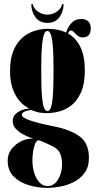

<svg xmlns="http://www.w3.org/2000/svg" viewBox="-20 -667 480 936"><path d="M212 249Q166 249 121.2 236Q76.5 223 47 193.8Q17.5 164.5 17.5 116Q17.5 83 37.2 58.2Q57 33.5 86 20.2Q115 7 143.5 9Q141 8.5 125.2 2.8Q109.5 -3 90.2 -13.5Q71 -24 56.5 -39.8Q42 -55.5 42 -76.5Q42 -97.5 56 -111Q70 -124.5 88.2 -130.8Q106.5 -137 118.5 -137Q122.5 -137 123.5 -136.5Q117 -140 101.5 -150.8Q86 -161.5 69.5 -182.2Q53 -203 41 -237Q29 -271 29 -321Q29 -380.5 45.5 -420Q62 -459.5 89 -483Q116 -506.5 148.2 -516.5Q180.5 -526.5 212 -526.5Q264.5 -526.5 302.5 -508.5Q310 -535 328.5 -554.8Q347 -574.5 375.5 -574.5Q397.5 -574.5 410 -563Q422.5 -551.5 422.5 -529Q422.5 -484.5 382 -484.5Q368.5 -484.5 358.5 -493Q348.5 -501.5 340.8 -509.8Q333 -518 325.5 -518Q316 -518 312 -503.5Q351 -481.5 372.2 -437.2Q393.5 -393 393.5 -325.5Q393.5 -257.5 374.5 -215.8Q355.5 -174 326.5 -152.2Q297.5 -130.5 266.2 -123Q235 -115.5 211 -115.5Q178.5 -115.5 159 -121.5Q139.5 -127.5 134.5 -130Q133.5 -130.5 131 -130.5Q122 -130.5 104.2 -124.8Q86.5 -119 86.5 -106.5Q86.5 -93.5 127.8 -79.5Q169 -65.5 242 -51Q322.5 -35.5 368 -2.2Q413.5 31 413.5 102Q413.5 146.5 392.8 175.2Q372 204 340.2 220Q308.5 236 274 242.5Q239.5 249 212 249ZM211 -125.5Q220 -125.5 226.8 -139.2Q233.5 -153 237.2 -195.5Q241 -238 241 -323.5Q241 -403 237.2 -444.5Q233.5 -486 226.8 -501.2Q220 -516.5 211 -516.5Q202 -516.5 195.2 -501.2Q188.5 -486 184.8 -444Q181 -402 181 -322Q181 -238.5 184.8 -196.2Q188.5 -154 195.2 -139.8Q202 -125.5 211 -125.5ZM212 240Q244 240 263.2 207.8Q282.5 175.5 282.5 134.5Q282.5 106.5 274.8 85Q267 63.5 244.5 50.5Q236 45.5 220.5 38.2Q205 31 190 24.5Q175 18 167.5 16.5Q157 19 150.5 35.5Q144 52 141 74Q138 96 138 115.5Q138 146 146.5 174.5Q155 203 171.5 221.5Q188 240 212 240ZM211 -555.5Q172 -555.5 152.2 -583.8Q132.5 -612 132.5 -647H140Q143.5 -625.5 165.2 -610.5Q187 -595.5 211 -595.5Q235.5 -595.5 257.2 -610.5Q279 -625.5 282.5 -647H290Q290 -612 270.2 -583.8Q250.5 -555.5 211 -555.5Z"/></svg>

Font: Imbue 100pt Black
Style: Regular
Weight: 900
Designer: Tyler Finck
Foundry: Etcetera Type Company
Version: Version 1.102; ttfautohint (v1.8.3)